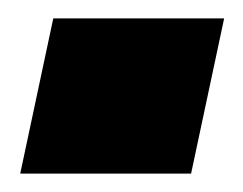

<svg xmlns="http://www.w3.org/2000/svg" viewBox="-20 -392 264 209"><path d="M2 -203 38 -372H224L188 -203Z"/></svg>

Font: Kanit Black
Style: Italic
Weight: 900
Italic angle: -12°
Designer: Katatrad Team
Foundry: CadsonDemak
Version: Version 2.000; ttfautohint (v1.8.3)